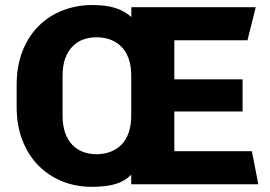

<svg xmlns="http://www.w3.org/2000/svg" viewBox="-20 -714 1046 744"><path d="M335 10Q275 10 222.2 -11Q169.5 -32 129.5 -72Q89.5 -112 67 -169.8Q44.5 -227.5 44.5 -301V-383.5Q44.5 -457 66.8 -514.8Q89 -572.5 129 -612.5Q169 -652.5 222.5 -673.5Q276 -694.5 338.5 -694.5Q391 -694.5 426.5 -683.2Q462 -672 489 -648V-686H971L939 -558H655.5V-406.5H920V-282H655.5V-128H956L981 0H488.5V-37Q464 -12 428 -1Q392 10 335 10ZM353.5 -116.5Q383 -116.5 407.8 -125.8Q432.5 -135 450.5 -153.2Q468.5 -171.5 478.5 -199.8Q488.5 -228 488.5 -266.5V-420Q488.5 -459.5 478.2 -487.8Q468 -516 449.5 -534Q431 -552 406.8 -560.8Q382.5 -569.5 353.5 -569.5Q326 -569.5 302.2 -560.8Q278.5 -552 260.5 -533.5Q242.5 -515 232.5 -487Q222.5 -459 222.5 -420V-266.5Q222.5 -227.5 232.5 -199.2Q242.5 -171 260.5 -152.5Q278.5 -134 302.2 -125.2Q326 -116.5 353.5 -116.5Z"/></svg>

Font: Chivo Medium
Style: Regular
Weight: 500
Designer: Hector Gatti
Foundry: Omnibus-Type
Version: Version 2.002